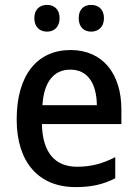

<svg xmlns="http://www.w3.org/2000/svg" viewBox="-20 -753 559 783"><path d="M120 -679C120 -642 143 -624 172 -624C200 -624 223 -642 223 -679C223 -716 200 -733 172 -733C143 -733 120 -716 120 -679ZM301 -679C301 -642 323 -624 352 -624C380 -624 404 -642 404 -679C404 -716 380 -733 352 -733C323 -733 301 -716 301 -679ZM268 -549C132 -549 48 -447 48 -266C48 -92 137 10 288 10C354 10 401 -1 450 -26V-112C398 -86 353 -73 294 -73C203 -73 153 -133 151 -247H475V-307C475 -452 399 -549 268 -549ZM267 -469C341 -469 374 -408 375 -324H153C159 -420 200 -469 267 -469Z"/></svg>

Font: Noto Sans Gujarati SemiCondensed Medium
Style: Regular
Weight: 500
Width: 4
Designer: Jelle Bosma - Monotype Design Team, Universal Thirst
Foundry: Monotype Imaging Inc.
Version: Version 2.106